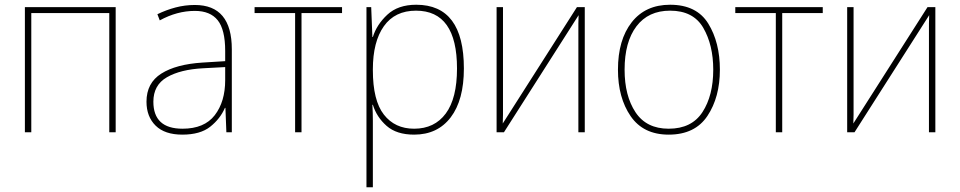

<svg xmlns="http://www.w3.org/2000/svg" viewBox="-20 -558 4051 810"><path d="M468 -528V0H441V-503H112V0H85V-528Z M930 -275V-220Q930 -129 886 -72Q842 -15 750 -15Q627 -15 627 -129Q627 -199 684 -232Q741 -265 837 -270ZM802 -537Q760 -537 720.5 -526.5Q681 -516 644 -498L654 -472Q727 -512 802 -512Q867 -512 898.5 -472.5Q930 -433 930 -343V-300L834 -294Q723 -287 660.5 -247.5Q598 -208 598 -129Q598 -66 636.5 -28Q675 10 749 10Q825 10 867 -23.5Q909 -57 929 -103H931L935 0H958V-350Q958 -537 802 -537Z M1423 -503H1252V0H1225V-503H1054V-528H1423Z M1735 -513Q1908 -513 1908 -269Q1908 -143 1860.5 -79Q1813 -15 1727 -15Q1646 -15 1599.5 -74.5Q1553 -134 1553 -262V-265Q1553 -382 1599.5 -447.5Q1646 -513 1735 -513ZM1736 -538Q1659 -538 1614 -496Q1569 -454 1553 -402H1551L1546 -528H1526V232H1553V15Q1553 -16 1553 -49Q1553 -82 1551 -116H1553Q1569 -64 1611 -27Q1653 10 1727 10Q1826 10 1881.5 -63Q1937 -136 1937 -269Q1937 -538 1736 -538Z M2102 -528H2075V0H2106L2421 -494Q2420 -472 2420 -459.5Q2420 -447 2420 -426V0H2447V-528H2414L2101 -37Q2102 -60 2102 -74.5Q2102 -89 2102 -114Z M3017 -264Q3017 -379 2968 -458.5Q2919 -538 2807 -538Q2703 -538 2645 -464Q2587 -390 2587 -264Q2587 -146 2640.5 -68Q2694 10 2801 10Q2912 10 2964.5 -69Q3017 -148 3017 -264ZM2615 -264Q2615 -381 2665 -447Q2715 -513 2807 -513Q2905 -513 2947 -440.5Q2989 -368 2989 -264Q2989 -155 2943.5 -85Q2898 -15 2801 -15Q2707 -15 2661 -84.5Q2615 -154 2615 -264Z M3451 -503H3280V0H3253V-503H3082V-528H3451Z M3581 -528H3554V0H3585L3900 -494Q3899 -472 3899 -459.5Q3899 -447 3899 -426V0H3926V-528H3893L3580 -37Q3581 -60 3581 -74.5Q3581 -89 3581 -114Z"/></svg>

Font: Noto Sans Display Thin
Style: Regular
Weight: 250
Designer: Monotype Design Team
Foundry: Monotype Imaging Inc.
Version: Version 1.900